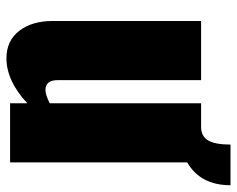

<svg xmlns="http://www.w3.org/2000/svg" viewBox="-88 -618 718 581"><g transform="rotate(90 270.5 -328.0)"><path d="M157 11Q104 11 74 -27.5Q44 -66 44 -129V-578H223V-144Q223 -107 253 -107Q267 -107 293 -120V-578H364Q393 -578 405.5 -599.5Q418 -621 418 -667H541Q541 -576 472 -536V0H293V-52Q225 11 157 11Z"/></g></svg>

Font: Oswald Heavy
Style: Regular
Weight: 400
Designer: Vernon Adams
Foundry: Vernon Adams
Version: Version 4.101